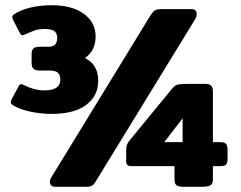

<svg xmlns="http://www.w3.org/2000/svg" viewBox="-20 -715 922 735"><path d="M27 -314Q21 -319 21 -324Q21 -328 25 -336L52 -386Q56 -393 61 -393Q64 -393 72 -389Q112 -369 150 -369Q211 -369 211 -410Q211 -428 201.5 -436.5Q192 -445 171 -445H133Q115 -445 108 -452Q101 -459 101 -475V-508Q101 -523 108 -529.5Q115 -536 133 -536H166Q199 -536 199 -570Q199 -587 188.5 -595.5Q178 -604 152 -604Q129 -604 114.5 -599Q100 -594 78 -584Q68 -580 66 -580Q61 -580 57 -587L31 -637Q27 -644 27 -650Q27 -655 32 -659Q56 -676 94.5 -685.5Q133 -695 179 -695Q255 -695 300.5 -662.5Q346 -630 346 -575Q346 -521 305 -493Q356 -468 356 -406Q356 -348 310 -313.5Q264 -279 179 -279Q134 -279 92 -288.5Q50 -298 27 -314ZM171 -19Q171 -28 177 -37L556 -656Q564 -669 572 -674.5Q580 -680 594 -680H713Q733 -680 733 -661Q733 -653 728 -643L345 -18Q339 -8 331.5 -4Q324 0 309 0H192Q182 0 176.5 -5Q171 -10 171 -19ZM648 -28V-79H482Q463 -79 463 -97V-138Q463 -153 466 -161Q469 -169 479 -181L640 -377Q650 -389 661.5 -391.5Q673 -394 702 -394H765Q782 -394 788.5 -387Q795 -380 795 -364V-171H822Q839 -171 845 -164.5Q851 -158 851 -142V-107Q851 -91 845.5 -85Q840 -79 822 -79H795V-28Q795 -11 785.5 -5.5Q776 0 751 0H681Q663 0 655.5 -6Q648 -12 648 -28ZM679 -171V-262L609 -171Z"/></svg>

Font: Mitr SemiBold
Style: Regular
Weight: 600
Designer: Thanarat Vachiruckul
Foundry: Cadson Demak
Version: Version 1.002